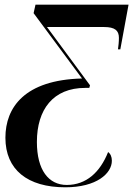

<svg xmlns="http://www.w3.org/2000/svg" viewBox="-20 -556 592 817"><path d="M258 241C391 241 456 182 456 128C456 111 450 98 440 91C406 177 347 231 264 231C187 231 137 168 137 48C137 -90 206 -182 343 -182H360L363 -193L180 -441H423C469 -441 486 -426 486 -395C486 -377 484 -361 482 -346H492L527 -536H131L123 -500L329 -222C85 -216 3 -99 3 30C3 166 97 241 258 241Z"/></svg>

Font: Noto Serif Display SemiBold
Style: Italic
Weight: 600
Italic angle: -12°
Designer: Monotype Design Team
Foundry: Monotype Imaging Inc.
Version: Version 2.009